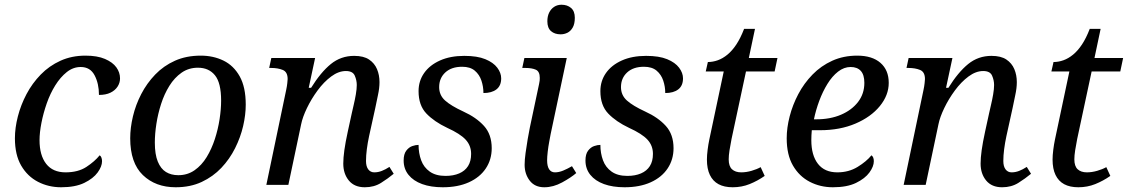

<svg xmlns="http://www.w3.org/2000/svg" viewBox="-20 -781 4764 811"><path d="M238 10Q185 10 140.5 -13Q96 -36 69.5 -81.5Q43 -127 43 -197Q43 -241 55.5 -289.5Q68 -338 92 -383.5Q116 -429 152 -466Q188 -503 235.5 -524.5Q283 -546 341 -546Q391 -546 423.5 -532Q456 -518 471.5 -496.5Q487 -475 487 -450Q487 -431 476.5 -415Q466 -399 446.5 -389.5Q427 -380 398 -380Q398 -428 379.5 -463Q361 -498 321 -498Q289 -498 262 -476.5Q235 -455 213.5 -420.5Q192 -386 177.5 -344.5Q163 -303 155 -262Q147 -221 147 -189Q147 -125 175 -89Q203 -53 257 -53Q310 -53 345 -76Q380 -99 401 -125Q406 -122 408.5 -115Q411 -108 411 -100Q411 -78 392.5 -52.5Q374 -27 336 -8.5Q298 10 238 10Z M722 10Q637 10 583.5 -41.5Q530 -93 530 -197Q530 -241 541.5 -289.5Q553 -338 576.5 -383.5Q600 -429 635.5 -466Q671 -503 719 -524.5Q767 -546 828 -546Q881 -546 924 -525Q967 -504 992.5 -458.5Q1018 -413 1018 -339Q1018 -296 1007 -248.5Q996 -201 973 -155Q950 -109 915 -72Q880 -35 832 -12.5Q784 10 722 10ZM733 -41Q772 -41 802 -62Q832 -83 853 -117.5Q874 -152 887.5 -193.5Q901 -235 907.5 -277.5Q914 -320 914 -356Q914 -431 888 -463Q862 -495 816 -495Q777 -495 747 -474Q717 -453 695.5 -418.5Q674 -384 660.5 -342Q647 -300 640.5 -257.5Q634 -215 634 -179Q634 -129 646.5 -98.5Q659 -68 681 -54.5Q703 -41 733 -41Z M1521 10Q1477 10 1453.5 -18.5Q1430 -47 1430 -90Q1430 -114 1434.5 -146.5Q1439 -179 1449 -225L1466 -303Q1469 -317 1474 -338Q1479 -359 1483 -382Q1487 -405 1487 -422Q1487 -442 1478.5 -461.5Q1470 -481 1441 -481Q1410 -481 1379 -458Q1348 -435 1321.5 -399Q1295 -363 1276.5 -324.5Q1258 -286 1252 -256L1198 0H1105L1189 -402Q1192 -416 1193.5 -429.5Q1195 -443 1195 -447Q1195 -477 1174.5 -485.5Q1154 -494 1125 -494H1117L1126 -536H1311L1284 -410H1294Q1335 -476 1377.5 -510.5Q1420 -545 1476 -545Q1516 -545 1539 -529.5Q1562 -514 1572.5 -489Q1583 -464 1583 -434Q1583 -409 1576.5 -379.5Q1570 -350 1565 -324L1539 -206Q1533 -178 1529.5 -151Q1526 -124 1526 -101Q1526 -78 1535.5 -65.5Q1545 -53 1561 -53Q1577 -53 1592.5 -59Q1608 -65 1625 -76L1643 -47Q1619 -27 1589.5 -8.5Q1560 10 1521 10Z M1850 10Q1800 10 1763 -3.5Q1726 -17 1705.5 -42.5Q1685 -68 1685 -103Q1685 -130 1696 -144.5Q1707 -159 1721.5 -164Q1736 -169 1748 -169Q1748 -134 1759 -104Q1770 -74 1795.5 -56Q1821 -38 1862 -38Q1895 -38 1919.5 -48.5Q1944 -59 1957 -79.5Q1970 -100 1970 -131Q1970 -166 1947 -191Q1924 -216 1869 -241Q1814 -267 1781 -301.5Q1748 -336 1748 -396Q1748 -439 1771.5 -472.5Q1795 -506 1838.5 -525.5Q1882 -545 1941 -545Q1996 -545 2030 -531Q2064 -517 2080.5 -495Q2097 -473 2097 -450Q2097 -419 2077 -403.5Q2057 -388 2022 -388Q2022 -415 2013.5 -440.5Q2005 -466 1985.5 -482.5Q1966 -499 1932 -499Q1887 -499 1861 -475Q1835 -451 1835 -413Q1835 -379 1860 -356.5Q1885 -334 1937 -310Q1992 -285 2024.5 -249Q2057 -213 2057 -155Q2057 -107 2032 -69.5Q2007 -32 1960.5 -11Q1914 10 1850 10Z M2279 10Q2239 10 2217.5 -18Q2196 -46 2196 -85Q2196 -106 2200 -135Q2204 -164 2209 -193.5Q2214 -223 2218 -242L2257 -426Q2259 -434 2259.5 -440.5Q2260 -447 2260 -452Q2260 -479 2243.5 -486.5Q2227 -494 2199 -494H2186L2195 -536H2374L2306 -215Q2304 -204 2300 -183Q2296 -162 2293.5 -140Q2291 -118 2291 -104Q2291 -79 2299.5 -66Q2308 -53 2324 -53Q2341 -53 2359 -60.5Q2377 -68 2396 -79L2414 -50Q2392 -31 2354.5 -10.5Q2317 10 2279 10ZM2348 -636Q2323 -636 2307.5 -649.5Q2292 -663 2292 -691Q2292 -712 2299.5 -727.5Q2307 -743 2320.5 -752Q2334 -761 2352 -761Q2376 -761 2392 -747.5Q2408 -734 2408 -706Q2408 -680 2399 -664.5Q2390 -649 2376.5 -642.5Q2363 -636 2348 -636Z M2618 10Q2568 10 2531 -3.5Q2494 -17 2473.5 -42.5Q2453 -68 2453 -103Q2453 -130 2464 -144.5Q2475 -159 2489.5 -164Q2504 -169 2516 -169Q2516 -134 2527 -104Q2538 -74 2563.5 -56Q2589 -38 2630 -38Q2663 -38 2687.5 -48.5Q2712 -59 2725 -79.5Q2738 -100 2738 -131Q2738 -166 2715 -191Q2692 -216 2637 -241Q2582 -267 2549 -301.5Q2516 -336 2516 -396Q2516 -439 2539.5 -472.5Q2563 -506 2606.5 -525.5Q2650 -545 2709 -545Q2764 -545 2798 -531Q2832 -517 2848.5 -495Q2865 -473 2865 -450Q2865 -419 2845 -403.5Q2825 -388 2790 -388Q2790 -415 2781.5 -440.5Q2773 -466 2753.5 -482.5Q2734 -499 2700 -499Q2655 -499 2629 -475Q2603 -451 2603 -413Q2603 -379 2628 -356.5Q2653 -334 2705 -310Q2760 -285 2792.5 -249Q2825 -213 2825 -155Q2825 -107 2800 -69.5Q2775 -32 2728.5 -11Q2682 10 2618 10Z M3075 10Q3039 10 3015 -3Q2991 -16 2978.5 -42Q2966 -68 2966 -107Q2966 -125 2969 -148.5Q2972 -172 2976 -191L3037 -479H2961L2970 -519Q2991 -519 3012 -526.5Q3033 -534 3053 -550.5Q3073 -567 3090.5 -593.5Q3108 -620 3123 -659H3169L3143 -536H3264L3252 -479H3131L3070 -194Q3065 -169 3061.5 -146.5Q3058 -124 3058 -108Q3058 -79 3072 -66Q3086 -53 3111 -53Q3132 -53 3154.5 -59.5Q3177 -66 3193 -75L3210 -38Q3180 -17 3146.5 -3.5Q3113 10 3075 10Z M3498 10Q3445 10 3400.5 -13Q3356 -36 3329.5 -81.5Q3303 -127 3303 -197Q3303 -241 3315.5 -289.5Q3328 -338 3352 -383.5Q3376 -429 3412 -466Q3448 -503 3495.5 -524.5Q3543 -546 3601 -546Q3664 -546 3699 -515.5Q3734 -485 3734 -431Q3734 -379 3696.5 -333Q3659 -287 3593.5 -259Q3528 -231 3444 -231H3409Q3408 -220 3407.5 -209.5Q3407 -199 3407 -189Q3407 -125 3435 -89Q3463 -53 3517 -53Q3565 -53 3602.5 -76Q3640 -99 3661 -125Q3671 -118 3671 -100Q3671 -78 3652.5 -52.5Q3634 -27 3596 -8.5Q3558 10 3498 10ZM3428 -277Q3487 -277 3532.5 -296.5Q3578 -316 3604.5 -350.5Q3631 -385 3631 -431Q3631 -465 3616 -481.5Q3601 -498 3573 -498Q3545 -498 3520 -478.5Q3495 -459 3475 -426.5Q3455 -394 3440.5 -355Q3426 -316 3418 -277Z M4213 10Q4169 10 4145.5 -18.5Q4122 -47 4122 -90Q4122 -114 4126.5 -146.5Q4131 -179 4141 -225L4158 -303Q4161 -317 4166 -338Q4171 -359 4175 -382Q4179 -405 4179 -422Q4179 -442 4170.5 -461.5Q4162 -481 4133 -481Q4102 -481 4071 -458Q4040 -435 4013.5 -399Q3987 -363 3968.5 -324.5Q3950 -286 3944 -256L3890 0H3797L3881 -402Q3884 -416 3885.5 -429.5Q3887 -443 3887 -447Q3887 -477 3866.5 -485.5Q3846 -494 3817 -494H3809L3818 -536H4003L3976 -410H3986Q4027 -476 4069.5 -510.5Q4112 -545 4168 -545Q4208 -545 4231 -529.5Q4254 -514 4264.5 -489Q4275 -464 4275 -434Q4275 -409 4268.5 -379.5Q4262 -350 4257 -324L4231 -206Q4225 -178 4221.5 -151Q4218 -124 4218 -101Q4218 -78 4227.5 -65.5Q4237 -53 4253 -53Q4269 -53 4284.5 -59Q4300 -65 4317 -76L4335 -47Q4311 -27 4281.5 -8.5Q4252 10 4213 10Z M4535 10Q4499 10 4475 -3Q4451 -16 4438.5 -42Q4426 -68 4426 -107Q4426 -125 4429 -148.5Q4432 -172 4436 -191L4497 -479H4421L4430 -519Q4451 -519 4472 -526.5Q4493 -534 4513 -550.5Q4533 -567 4550.5 -593.5Q4568 -620 4583 -659H4629L4603 -536H4724L4712 -479H4591L4530 -194Q4525 -169 4521.5 -146.5Q4518 -124 4518 -108Q4518 -79 4532 -66Q4546 -53 4571 -53Q4592 -53 4614.5 -59.5Q4637 -66 4653 -75L4670 -38Q4640 -17 4606.5 -3.5Q4573 10 4535 10Z"/></svg>

Font: Noto Serif
Style: Italic
Weight: 400
Italic angle: -12°
Designer: Monotype Design Team
Foundry: Monotype Imaging Inc.
Version: Version 2.013